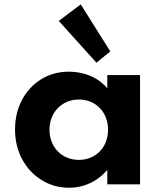

<svg xmlns="http://www.w3.org/2000/svg" viewBox="-20 -864 766 900"><path d="M497 -623 358.5 -843.5 255.5 -766 432 -570ZM304 16C374.5 16 436.5 -13.5 483 -67.5V0H636.5V-512H483V-449.5C443 -499 376.5 -528 304 -528C254.5 -528 211 -516 173 -492.5C134.5 -468.5 104.5 -436 83 -395.5C61.5 -354.5 50.5 -308.5 50.5 -257C50.5 -204.5 62 -157.5 84.5 -116.5C107 -75 137.5 -43 176 -19.5C214.5 4.5 257 16 304 16ZM349.5 -114.5C270 -114.5 212 -174 212 -256C212 -338 271 -397.5 349.5 -397.5C429 -397.5 486.5 -338.5 486.5 -256C486.5 -174 429.5 -114.5 349.5 -114.5Z"/></svg>

Font: Spartan
Style: Bold
Weight: 700
Designer: Matt Bailey, Mirko Velimirovic
Foundry: Matt Bailey
Version: Version 1.003